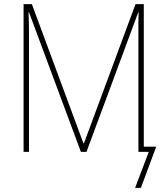

<svg xmlns="http://www.w3.org/2000/svg" viewBox="-20 -734 803 928"><path d="M371 0 120 -675H118Q119 -643 119.5 -624.5Q120 -606 120 -590V0H94V-714H134L383 -42H386L635 -714H675V-25H735L661 174H633L699 0H649V-592Q649 -610 649 -630Q649 -650 650 -674H648L398 0Z"/></svg>

Font: Noto Sans SemiCondensed Thin
Style: Regular
Weight: 100
Width: 4
Designer: Monotype Design Team
Foundry: Monotype Imaging Inc.
Version: Version 2.013; ttfautohint (v1.8.4.7-5d5b)